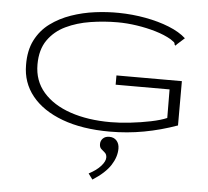

<svg xmlns="http://www.w3.org/2000/svg" viewBox="-59 -694 1118 1032"><g transform="rotate(5 500.0 -177.5)"><path d="M547 10Q398 10 290.5 -30Q183 -70 125.5 -141.5Q68 -213 68 -308Q67 -386 95.5 -442Q124 -498 173.5 -534.5Q223 -571 285 -592.5Q347 -614 413 -622.5Q479 -631 541 -630Q615 -629 685.5 -616Q756 -603 813.5 -580Q871 -557 906 -525L866 -489L859 -481L854 -486Q854 -495 848.5 -499.5Q843 -504 830 -513Q794 -534 745 -548.5Q696 -563 642.5 -571Q589 -579 539 -579Q465 -579 392.5 -567.5Q320 -556 260.5 -527.5Q201 -499 165 -447.5Q129 -396 129 -316Q129 -228 182.5 -166.5Q236 -105 330 -73Q424 -41 547 -41Q595 -41 653 -47.5Q711 -54 764 -65Q817 -76 849 -90L848 -244H557V-294H910V-55Q821 -23 731 -6.5Q641 10 547 10ZM477 275 454 244Q496 222 518.5 196.5Q541 171 541 151Q541 134 531 125Q521 116 511 107.5Q501 99 501 81Q501 63 513.5 50.5Q526 38 548 38Q573 38 587.5 54.5Q602 71 602 97Q602 142 573 187Q544 232 477 275Z"/></g></svg>

Font: Inconsolata UltraExpanded Light
Style: Regular
Weight: 300
Width: 9
Monospace: yes
Designer: Raph Levien, Cyreal, Brenton Simpson
Foundry: Raph Levien, Cyreal, Google
Version: Version 3.001; ttfautohint (v1.8.2.53-6de2)